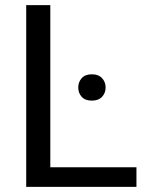

<svg xmlns="http://www.w3.org/2000/svg" viewBox="-20 -731 579 751"><path d="M513.7 -76.7V0H82.5V-710.9H176.8V-76.7ZM286.1 -388.7Q286.1 -410.2 299.6 -425.3Q313 -440.4 339.4 -440.4Q365.2 -440.4 379.2 -425.3Q393.1 -410.2 393.1 -388.7Q393.1 -367.2 379.2 -352.3Q365.2 -337.4 339.4 -337.4Q313 -337.4 299.6 -352.3Q286.1 -367.2 286.1 -388.7Z"/></svg>

Font: Vazirmatn RD UI FD
Style: Regular
Weight: 400
Designer: Saber Rastikerdar
Foundry: Saber Rastikerdar
Version: Version 33.003